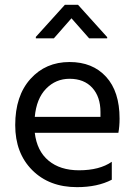

<svg xmlns="http://www.w3.org/2000/svg" viewBox="-20 -770 562 795"><path d="M396 -286.1H124Q130.9 -361.8 170.9 -402.8Q210.9 -443.8 268.1 -443.8Q328.1 -443.8 362.1 -406.5Q396 -369.1 396 -306.2ZM442.9 -100.1Q392.1 -64.9 307.1 -64.9Q229 -64.9 180.9 -105Q132.8 -145 124 -220.2H470.2Q475.1 -246.6 475.1 -278.8Q475.1 -391.1 419.2 -452.1Q363.3 -513.2 268.1 -513.2Q168.9 -513.2 106 -443.1Q43 -373 43 -252Q43 -136.2 113.3 -65.7Q183.6 4.9 298.8 4.9Q383.8 4.9 442.9 -25.9ZM423.8 -616.2 303.2 -750H248.5L128.4 -617.2V-611.3H203.1L275.9 -694.3L349.1 -611.3H423.8Z"/></svg>

Font: FAU Chimera
Style: Regular
Weight: 400
Version: Version 1.002;hotconv 1.0.117;makeotfexe 2.5.65602